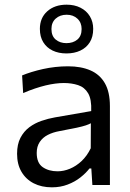

<svg xmlns="http://www.w3.org/2000/svg" viewBox="-20 -791 558 821"><path d="M202 10Q157.5 10 124 -7.2Q90.5 -24.5 71.8 -56.5Q53 -88.5 53 -133.5Q53 -174 67.5 -201.8Q82 -229.5 105.5 -247Q129 -264.5 157.5 -274.2Q186 -284 214.5 -289L370 -316Q372 -366.5 356.8 -392.2Q341.5 -418 314 -427Q286.5 -436 253 -436Q236 -436 216.5 -433.5Q197 -431 175.2 -425.8Q153.5 -420.5 129.5 -412.5Q105.5 -404.5 79 -393L74.5 -468.5Q92.5 -476 115.2 -483Q138 -490 163.8 -495.8Q189.5 -501.5 216.5 -504.5Q243.5 -507.5 271 -507.5Q326.5 -507.5 366.8 -490Q407 -472.5 428.5 -435Q450 -397.5 450 -337Q450 -314 450 -278.5Q450 -243 450 -211V-146.5Q450 -112.5 450 -77.2Q450 -42 450 0H375L370.5 -70.5H362.5Q347 -50.5 323.5 -32Q300 -13.5 269.2 -1.8Q238.5 10 202 10ZM226 -58.5Q252.5 -58.5 279 -69.5Q305.5 -80.5 328.8 -102.2Q352 -124 368 -157L368.5 -264Q360.5 -259.5 347.2 -255Q334 -250.5 307.8 -244.8Q281.5 -239 235 -230.5Q206.5 -225.5 184.5 -214.2Q162.5 -203 149.8 -183.8Q137 -164.5 137 -137Q137 -94 162.8 -76.2Q188.5 -58.5 226 -58.5ZM264 -562.5Q230.5 -562.5 205 -574.8Q179.5 -587 165 -610.5Q150.5 -634 150.5 -667.5Q150.5 -714.5 182.2 -742.8Q214 -771 265 -771Q298.5 -771 324.2 -758Q350 -745 364.2 -721.5Q378.5 -698 378.5 -667.5Q378.5 -633.5 364 -610.2Q349.5 -587 323.8 -574.8Q298 -562.5 264 -562.5ZM264 -606.5Q292.5 -606.5 310.8 -621.8Q329 -637 329 -667Q329 -694.5 311 -711.2Q293 -728 265 -728Q236.5 -728 218.2 -711.5Q200 -695 200 -667Q200 -637 218.2 -621.8Q236.5 -606.5 264 -606.5Z"/></svg>

Font: Commissioner Thin
Style: Regular
Weight: 400
Version: Version 1.000